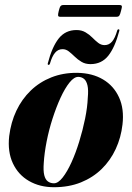

<svg xmlns="http://www.w3.org/2000/svg" viewBox="-20 -754 537 783"><path d="M295 -457Q356.5 -456 400.2 -430Q444 -404 465.5 -356.8Q487 -309.5 479.5 -246Q473.5 -193 452 -146.5Q430.5 -100 394.8 -65Q359 -30 310 -10.2Q261 9.5 200 9.5Q142.5 9.5 98.5 -15.8Q54.5 -41 32.5 -88Q10.5 -135 17.5 -199Q24.5 -255.5 46.8 -302.5Q69 -349.5 105.2 -384.5Q141.5 -419.5 189.5 -438.5Q237.5 -457.5 295 -457ZM200 -6.5Q217 -6.5 235.5 -30Q254 -53.5 271.5 -92Q289 -130.5 303.2 -177Q317.5 -223.5 327 -270Q336.5 -316.5 338 -355.5Q341 -387 336.8 -405.5Q332.5 -424 323 -432Q313.5 -440 300 -440.5Q282.5 -441 263.8 -417.8Q245 -394.5 227.2 -356Q209.5 -317.5 194.5 -271Q179.5 -224.5 170.2 -177.2Q161 -130 158.5 -90Q156 -57.5 160.5 -39.5Q165 -21.5 175.5 -14Q186 -6.5 200 -6.5ZM349 -492.5Q328 -492.5 312.5 -501.8Q297 -511 284.8 -523Q272.5 -535 260.8 -544.2Q249 -553.5 235 -553.5Q217 -553.5 204.8 -539.2Q192.5 -525 184 -495.5Q182.5 -489.5 178 -489.5Q173.5 -489.5 175 -496Q192 -562 219.2 -596.8Q246.5 -631.5 292 -631.5Q313 -631.5 328.8 -622.2Q344.5 -613 356.5 -600.8Q368.5 -588.5 380.5 -579.2Q392.5 -570 406.5 -570Q424.5 -570 436.8 -584.2Q449 -598.5 457.5 -628Q459 -634.5 463.5 -634.5Q468 -634.5 466.5 -628Q449 -561.5 421.8 -527Q394.5 -492.5 349 -492.5ZM219.5 -709Q223 -724 226.8 -728.8Q230.5 -733.5 238.5 -733.5H467.5Q475.5 -733.5 476.8 -729.2Q478 -725 473.5 -709.5Q470 -695 466.5 -690.2Q463 -685.5 455 -685.5H226Q218 -685.5 217 -690.2Q216 -695 219.5 -709Z"/></svg>

Font: Fraunces 120pt
Style: Bold Italic
Weight: 700
Italic angle: -16°
Version: Version 1.000;[b76b70a41]